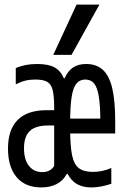

<svg xmlns="http://www.w3.org/2000/svg" viewBox="-20 -810 540 840"><path d="M161 10Q91 10 53 -34.5Q15 -79 15 -160Q15 -243 57.5 -285.5Q100 -328 185 -328H237V-261H191Q136 -261 110.5 -237Q85 -213 85 -161Q85 -112 106.5 -84.5Q128 -57 165 -57Q183 -57 196 -64Q209 -71 217 -84V-338Q217 -389 210.5 -415.5Q204 -442 186.5 -452Q169 -462 135 -462Q111 -462 92 -457.5Q73 -453 49 -441V-512Q69 -521 92 -525.5Q115 -530 143 -530Q191 -530 218 -515.5Q245 -501 259 -468H263Q277 -500 300 -515Q323 -530 357 -530Q402 -530 430 -504.5Q458 -479 471 -424Q484 -369 484 -280V-226H268V-291H430L419 -268V-277Q419 -346 412.5 -386.5Q406 -427 392 -444.5Q378 -462 353 -462Q329 -462 314.5 -444.5Q300 -427 293.5 -386.5Q287 -346 287 -277V-243Q287 -170 295.5 -130Q304 -90 325.5 -74Q347 -58 386 -58Q407 -58 426.5 -62Q446 -66 467 -75V-6Q447 1 424 5.5Q401 10 380 10Q342 10 317 -4.5Q292 -19 276 -49H272Q256 -19 227.5 -4.5Q199 10 161 10ZM293 -570H213L315 -790H415Z"/></svg>

Font: M PLUS 1 Code
Style: Regular
Weight: 400
Designer: Coji Morishita
Foundry: UNDERFOREST DESIGN
Version: Version 1.005